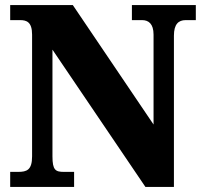

<svg xmlns="http://www.w3.org/2000/svg" viewBox="-20 -734 797 754"><path d="M20 0H271V-59H231C198 -59 186 -66 186 -120V-539L551 0H663V-594C663 -639 681 -655 709 -655H749V-714H498V-655H538C563 -655 583 -641 583 -598V-245L266 -714H20V-655H59C84 -655 106 -648 106 -598V-120C106 -66 85 -59 51 -59H20Z"/></svg>

Font: Noto Serif Tamil SemiCondensed Black
Style: Italic
Weight: 900
Width: 4
Italic angle: -12°
Designer: Indian Type Foundry, Tom Grace, and the Monotype Design Team
Foundry: Monotype Imaging Inc.
Version: Version 2.003